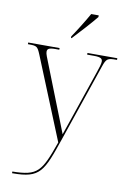

<svg xmlns="http://www.w3.org/2000/svg" viewBox="-106 -829 764 1133"><g transform="rotate(10 275.5 -263.0)"><path d="M253 -616V-606H257C299 -650 363 -721 391 -756V-766H346C321 -721 281 -657 253 -616ZM49 230V240H52C218 240 235 194 305 -12L462 -472C479 -522 487 -526 538 -526H543V-536H364V-526H405C447 -526 456 -517 456 -500C456 -487 448 -462 438 -433L351 -178C333 -123 317 -80 303 -38C287 -82 249 -174 226 -234L152 -422C133 -470 125 -488 125 -501C125 -518 134 -526 174 -526H197V-536H9V-526H15C62 -526 67 -523 86 -477L286 14C221 198 201 228 49 230Z"/></g></svg>

Font: Noto Serif Display ExtraLight
Style: Regular
Weight: 200
Designer: Monotype Design Team
Foundry: Monotype Imaging Inc.
Version: Version 2.009